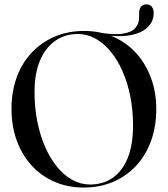

<svg xmlns="http://www.w3.org/2000/svg" viewBox="-20 -853 772 884"><path d="M687.5 -793Q687.5 -753.5 658.2 -726Q629 -698.5 572.5 -689.8Q516 -681 434.5 -696.5Q432 -697 431 -697.8Q430 -698.5 430 -700.5Q430 -702 431.2 -703.2Q432.5 -704.5 435 -703.5Q505.5 -691.5 546 -698Q586.5 -704.5 603.5 -724.5Q620.5 -744.5 620.5 -772.5V-792.5Q620.5 -811.5 629.2 -822.2Q638 -833 654.5 -833Q669.5 -833 678.5 -822.5Q687.5 -812 687.5 -793ZM367.5 -710.5Q441 -710.5 501.8 -683.8Q562.5 -657 606.8 -608.5Q651 -560 675.2 -494.2Q699.5 -428.5 699.5 -351Q699.5 -269.5 675 -203Q650.5 -136.5 605.8 -88.8Q561 -41 499.8 -15.2Q438.5 10.5 365 10.5Q291.5 10.5 230.5 -16.2Q169.5 -43 125.2 -91.5Q81 -140 57 -206.2Q33 -272.5 33 -352.5Q33 -432.5 57.5 -498.5Q82 -564.5 127 -611.8Q172 -659 233 -684.8Q294 -710.5 367.5 -710.5ZM592.5 -275Q592.5 -345.5 580 -408.8Q567.5 -472 544.2 -524.8Q521 -577.5 489.2 -616Q457.5 -654.5 419.2 -675.5Q381 -696.5 338 -696.5Q279.5 -696.5 234.8 -665.5Q190 -634.5 164.5 -574.8Q139 -515 139 -429Q139 -357.5 151.8 -293.5Q164.5 -229.5 187.8 -176.5Q211 -123.5 242.8 -84.8Q274.5 -46 313 -24.8Q351.5 -3.5 394.5 -3.5Q454 -3.5 498.5 -34Q543 -64.5 567.8 -125.2Q592.5 -186 592.5 -275Z"/></svg>

Font: Fraunces 96pt
Style: Regular
Weight: 400
Version: Version 1.000;[b76b70a41]